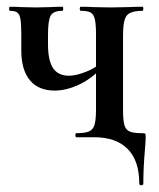

<svg xmlns="http://www.w3.org/2000/svg" viewBox="-20 -406 471 568"><path d="M259 0H206Q203 0 203 -6Q203 -12 206 -12Q231 -12 243 -17Q255 -22 259.5 -36.5Q264 -51 264 -81V-305Q264 -335 260.5 -349.5Q257 -364 248 -369Q239 -374 219 -374Q216 -374 216 -380Q216 -386 219 -386Q242 -386 255 -385L306 -384L361 -385Q376 -386 402 -386Q404 -386 404 -380Q404 -374 402 -374Q366 -374 355 -360Q344 -346 344 -303V-81Q344 -50 348 -36Q352 -22 363.5 -17Q375 -12 400 -12Q408 -12 409.5 -10.5Q411 -9 411 0Q411 8 409 34Q404 89 404 137Q404 142 398 142Q392 142 392 137Q392 69 357.5 34.5Q323 0 259 0ZM122 -275Q122 -227 137 -204.5Q152 -182 184 -182Q205 -182 234 -193.5Q263 -205 281 -222L286 -210Q250 -172 212.5 -155Q175 -138 142 -138Q94 -138 68.5 -168.5Q43 -199 43 -257V-305Q43 -335 40.5 -349.5Q38 -364 31 -369Q24 -374 9 -374Q7 -374 7 -380Q7 -386 9 -386Q30 -386 42 -385L85 -384L130 -385Q143 -386 165 -386Q167 -386 167 -380Q167 -374 165 -374Q138 -374 130 -360Q122 -346 122 -303Z"/></svg>

Font: Cormorant Garamond SemiBold
Style: Regular
Weight: 600
Designer: Christian Thalmann (Catharsis Fonts)
Foundry: Catharsis Fonts
Version: Version 4.000